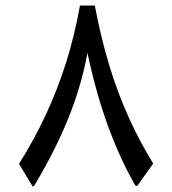

<svg xmlns="http://www.w3.org/2000/svg" viewBox="-20 -669 627 700"><path d="M538.6 -72.8Q489.7 -151.9 449.5 -240.5Q409.2 -329.1 378.4 -430.7Q347.7 -532.2 325.7 -648.9H271.5Q252.4 -540.5 221.2 -441.7Q189.9 -342.8 147.2 -251Q104.5 -159.2 49.3 -71.8L97.2 7.8Q99.1 11.2 101.3 10.7Q103.5 10.3 106.4 5.4Q180.2 -117.7 228.3 -235.8Q276.4 -354 298.8 -476.1Q330.6 -327.6 373.5 -210.2Q416.5 -92.8 470.7 2.9Q473.6 7.8 476.3 8.8Q479 9.8 481.4 7.3Z"/></svg>

Font: Literata
Style: Regular
Weight: 400
Designer: Latin by Veronika Burian and Jose Scaglione. Greek by Irene Vlachou. Cyrillic by Vera Evstafieva.
Foundry: TypeTogether
Version: Version 3.002